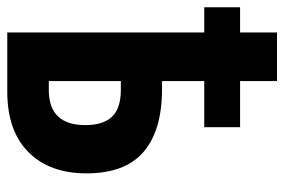

<svg xmlns="http://www.w3.org/2000/svg" viewBox="-150 -650 800 541"><g transform="rotate(90 250.5 -380.0)"><path d="M72 0V-555H1V-656H72V-760H209V-656H339V-555H209V-436H232Q348 -436 408.5 -384Q469 -332 469 -223Q469 -119 409 -59.5Q349 0 239 0ZM234 -117Q333 -117 333 -220Q333 -270 309.5 -295Q286 -320 233 -320H209V-117Z"/></g></svg>

Font: Noto Sans ExtraCondensed
Style: Bold
Weight: 700
Width: 2
Designer: Monotype Design Team
Foundry: Monotype Imaging Inc.
Version: Version 2.013; ttfautohint (v1.8.4.7-5d5b)